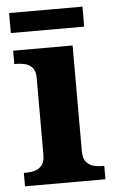

<svg xmlns="http://www.w3.org/2000/svg" viewBox="-51 -721 454 756"><g transform="rotate(-5 176.0 -342.5)"><path d="M17 0V-53H29Q44 -53 60.5 -57.5Q77 -62 88.5 -75.9Q100 -89.8 100 -117.7V-422Q100 -448.9 88 -462Q76 -475 59.5 -479Q43 -483 29 -483H17V-536H252V-118Q252 -90 263.5 -76Q275 -62 292 -57.5Q309 -53 323 -53H335V0ZM14 -606V-685H304V-606Z"/></g></svg>

Font: Noto Serif Tamil
Style: Italic
Weight: 400
Italic angle: -12°
Designer: Indian Type Foundry, Tom Grace, and the Monotype Design Team
Foundry: Monotype Imaging Inc.
Version: Version 2.003